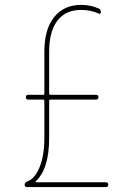

<svg xmlns="http://www.w3.org/2000/svg" viewBox="-20 -760 540 780"><path d="M89.8 0Q80.1 0 80.1 -9.8Q80.1 -17.6 89.8 -22.5Q120.1 -32.2 140.1 -79.1Q160.2 -126 160.2 -200.2V-349.6Q160.2 -354.5 155.3 -355.5H94.7Q85 -355.5 85 -365.2Q85 -375 94.7 -375H155.3Q160.2 -375 160.2 -379.9V-549.8Q160.2 -641.6 200.2 -690.9Q240.2 -740.2 309.6 -740.2Q346.7 -740.2 380.9 -725.6Q389.6 -722.7 389.6 -710.9Q389.6 -701.2 380.9 -705.1Q347.7 -719.7 309.6 -719.7Q246.1 -719.7 212.9 -675.8Q179.7 -631.8 179.7 -549.8V-379.9Q179.7 -375 184.6 -375H370.1Q379.9 -375 379.9 -365.2Q379.9 -355.5 370.1 -355.5H184.6Q179.7 -355.5 179.7 -349.6V-200.2Q179.7 -73.2 125 -23.4Q124 -22.5 124 -21Q124 -19.5 125 -19.5H410.2Q419.9 -19.5 419.9 -9.8Q419.9 0 410.2 0Z"/></svg>

Font: Rounded-X Mgen+ 1mn thin
Style: Regular
Weight: 100
Designer: [Source Han Sans]
Ryoko NISHIZUKA  (kana & ideographs); Paul D. Hunt (Latin, Greek & Cyrillic); Wenlong ZHANG  (bopomofo
Version: Version 1.059.20150602